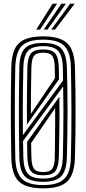

<svg xmlns="http://www.w3.org/2000/svg" viewBox="-20 -1004 464 1032"><path d="M212 8.5Q149.2 8.5 112.2 -8.4Q75.2 -25.2 58.6 -61.5Q42 -97.8 40.8 -156.8Q39.5 -222 38.9 -282Q38.2 -342 38.2 -400.1Q38.2 -458.2 38.9 -518.2Q39.5 -578.2 40.8 -643.5Q42 -702.5 58.6 -738.8Q75.2 -775 112.2 -791.8Q149.2 -808.5 212 -808.5Q274.5 -808.5 311.2 -791.5Q348 -774.5 364.5 -738.2Q381 -702 382.8 -643.8Q384.8 -573.5 385.5 -513.2Q386.2 -453 386.2 -396.5Q386.2 -340 385.4 -281.4Q384.5 -222.8 382.8 -156.2Q381 -97.5 364.1 -61.2Q347.2 -25 310.4 -8.2Q273.5 8.5 212 8.5ZM212 -79.2Q248.2 -79.2 261.1 -97.2Q274 -115.2 274.5 -161Q275.2 -205 275.6 -249.2Q276 -293.5 276.4 -337.2Q276.8 -381 276.5 -423.2L147.2 -235Q147.5 -223.5 147.6 -213.6Q147.8 -203.8 148 -194.9Q148.2 -186 148.5 -177.1Q148.8 -168.2 148.8 -159Q149.8 -116 162 -97.6Q174.2 -79.2 212 -79.2ZM212 -61.8Q164 -61.8 146.4 -83.8Q128.8 -105.8 127.2 -158.2Q126.8 -172.8 126.5 -186.5Q126.2 -200.2 126.1 -213.9Q126 -227.5 125.8 -241.5L299.2 -484.2Q300 -426 299.8 -374.2Q299.5 -322.5 298.6 -270.4Q297.8 -218.2 296.2 -159Q294.8 -106.8 277.5 -84.2Q260.2 -61.8 212 -61.8ZM212 -44.2Q270.8 -44.2 293.4 -70.5Q316 -96.8 317.8 -158.8Q319.5 -227.8 320.2 -290.2Q321 -352.8 320.9 -413.9Q320.8 -475 319.5 -539.5L103.8 -245.8Q104 -234.8 104.1 -225.1Q104.2 -215.5 104.5 -205.6Q104.8 -195.8 105 -184.2Q105.2 -172.8 105.5 -158.2Q107 -96.8 129.6 -70.5Q152.2 -44.2 212 -44.2ZM212 -9.2Q266.8 -9.2 298.9 -24.4Q331 -39.5 345.4 -72.1Q359.8 -104.8 361 -157.5Q362.8 -225.8 363.4 -286.8Q364 -347.8 364 -405.5Q364 -463.2 363.2 -521.6Q362.5 -580 361 -642.8Q359.8 -695.8 345.4 -728.2Q331 -760.8 298.9 -775.8Q266.8 -790.8 212 -790.8Q156.2 -790.8 124 -775.6Q91.8 -760.5 77.8 -727.9Q63.8 -695.2 62.2 -642.8Q60.8 -579.8 60.1 -521.2Q59.5 -462.8 59.5 -404.6Q59.5 -346.5 60.2 -285.6Q61 -224.8 62.2 -157.5Q64 -76.2 97.8 -42.8Q131.5 -9.2 212 -9.2ZM212 -26.8Q140.5 -26.8 112.9 -57Q85.2 -87.2 84 -157.5Q82.8 -222.2 82.1 -282Q81.5 -341.8 81.5 -399.9Q81.5 -458 82.1 -517.9Q82.8 -577.8 84 -642.8Q85.2 -713.2 112.9 -743.2Q140.5 -773.2 212 -773.2Q281.5 -773.2 309.4 -743.1Q337.2 -713 339.5 -642.2Q341.2 -582.2 342.1 -524.4Q343 -466.5 343 -407.9Q343 -349.2 342.1 -287.6Q341.2 -226 339.5 -158.2Q337.2 -87 309.4 -56.9Q281.5 -26.8 212 -26.8ZM103.2 -277.8 318.8 -571.5Q318.8 -581.2 318.5 -593.6Q318.2 -606 318.1 -618.6Q318 -631.2 317.8 -641.5Q316.2 -704 293.2 -729.9Q270.2 -755.8 212 -755.8Q151.2 -755.8 129.1 -729.2Q107 -702.8 105.5 -642Q104 -578 103.2 -519.1Q102.5 -460.2 102.5 -401.4Q102.5 -342.5 103.2 -277.8ZM124.8 -334.5Q124.5 -383.2 124.6 -432Q124.8 -480.8 125.4 -532.6Q126 -584.5 127.2 -642Q128.5 -693 145.5 -715.6Q162.5 -738.2 212 -738.2Q259.2 -738.2 277.1 -716.4Q295 -694.5 296.2 -640.8Q296.5 -628.5 296.6 -612.6Q296.8 -596.8 297 -577.8ZM146 -392 275 -583.2Q274.8 -596.8 274.8 -611.8Q274.8 -626.8 274.5 -639.5Q274 -683.8 261.6 -702.2Q249.2 -720.8 212 -720.8Q174.5 -720.8 162.1 -702.8Q149.8 -684.8 148.8 -641.5Q147.2 -571.8 146.5 -514.1Q145.8 -456.5 146 -392ZM174.8 -845 262.5 -983.8H286.8L195.2 -845ZM255.2 -845 357 -983.8H381.2L276 -845ZM215 -845 309.8 -983.8H334L235.5 -845Z"/></svg>

Font: Big Shoulders Inline Display Thin
Style: Bold
Weight: 700
Version: Version 2.002